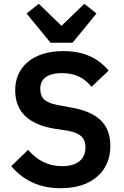

<svg xmlns="http://www.w3.org/2000/svg" viewBox="-20 -979 651 1011"><path d="M299 12C179 12 99 -35 39 -104L128 -190C176 -134 235 -104 307 -104C388 -104 430 -142 430 -202C430 -249 408 -278 335 -291L269 -301C130 -323 60 -391 60 -504C60 -567 84 -618 128 -654C172 -690 234 -710 313 -710C418 -710 496 -675 552 -607L462 -522C427 -565 381 -594 306 -594C230 -594 192 -564 192 -512C192 -459 221 -437 289 -425L354 -413C495 -388 561 -326 561 -210C561 -143 537 -89 493 -50C448 -10 383 12 299 12ZM246 -754 120 -908 184 -959 304 -843 424 -959 488 -908 362 -754Z"/></svg>

Font: Plexus Sans SemiBold
Style: Regular
Weight: 600
Version: Version 2.001;PS 002.001;hotconv 1.0.70;makeotf.lib2.5.58329